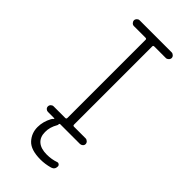

<svg xmlns="http://www.w3.org/2000/svg" viewBox="-291 -796 1082 1082"><g transform="rotate(45 250.0 -255.0)"><path d="M214.8 -44.9Q223.6 -44.9 223.6 -53.7V-676.8Q223.6 -684.6 214.8 -684.6H122.1Q113.3 -684.6 106.4 -691.9Q99.6 -699.2 99.6 -708Q99.6 -716.8 106.4 -723.6Q113.3 -730.5 122.1 -730.5H377Q385.7 -730.5 393.1 -723.6Q400.4 -716.8 400.4 -708Q400.4 -699.2 393.1 -691.9Q385.7 -684.6 377 -684.6H285.2Q276.4 -684.6 276.4 -676.8V-53.7Q276.4 -44.9 285.2 -44.9H377Q385.7 -44.9 393.1 -38.1Q400.4 -31.2 400.4 -22Q400.4 -12.7 393.1 -6.3Q385.7 0 377 0H219.7Q213.9 0 213.9 7.8Q213.9 12.7 211.9 15.6Q189.5 53.7 190.4 91.8Q190.4 131.8 215.3 153.3Q240.2 174.8 287.1 174.8Q325.2 174.8 358.4 163.1Q365.2 160.2 372.1 165Q378.9 169.9 378.9 177.7Q378.9 202.1 356.4 209Q318.4 219.7 282.2 219.7Q205.1 219.7 172.9 185.1Q140.6 150.4 140.6 101.6Q140.6 58.6 163.1 16.6Q168 8.8 172.9 4.9Q174.8 3.9 174.3 2Q173.8 0 171.9 0H122.1Q113.3 0 106.4 -6.3Q99.6 -12.7 99.6 -22Q99.6 -31.2 106.4 -38.1Q113.3 -44.9 122.1 -44.9Z"/></g></svg>

Font: Rounded-X Mgen+ 2m light
Style: Regular
Weight: 200
Designer: [Source Han Sans]
Ryoko NISHIZUKA  (kana & ideographs); Paul D. Hunt (Latin, Greek & Cyrillic); Wenlong ZHANG  (bopomofo
Version: Version 1.059.20150602